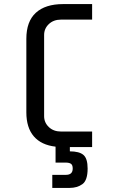

<svg xmlns="http://www.w3.org/2000/svg" viewBox="-20 -720 580 940"><path d="M303 136Q336 136 336 105Q336 88 327.5 82Q319 76 301 76H252V-2Q182 -10 145.5 -52.5Q109 -95 109 -170V-530Q109 -615 155.5 -657.5Q202 -700 289 -700H431V-624H279Q242 -624 219 -602Q196 -580 196 -549V-151Q196 -120 219 -98Q242 -76 279 -76H431V0H322V21Q368 21 388.5 38.5Q409 56 409 105Q409 163 383.5 181.5Q358 200 321 200H236V136Z"/></svg>

Font: Share Tech Mono
Style: Regular
Weight: 400
Designer: Ralph Oliver du Carrois
Foundry: Ralph Oliver du Carrois
Version: Version 1.003